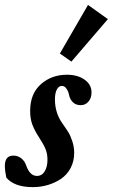

<svg xmlns="http://www.w3.org/2000/svg" viewBox="-50 -748 458 779"><path d="M239.7 -498 192.9 -530.8 307.1 -728 387.7 -670.4ZM83 11.2Q8.3 11.2 -24.4 -27.3Q-30.3 -56.6 -30.3 -74.7Q-30.3 -116.7 4.4 -116.7Q22 -116.7 35.9 -106Q49.8 -95.2 55.7 -78.1Q70.8 -34.2 99.6 -34.2Q120.1 -34.2 131.3 -52.7Q142.6 -71.3 142.6 -100.1Q142.6 -124 134.8 -143.1Q127 -162.1 109.4 -189Q90.8 -217.3 81.5 -241.7Q72.3 -266.1 72.3 -297.9Q72.3 -367.7 115.7 -406.2Q159.2 -444.8 221.7 -444.8Q264.6 -444.8 293 -425Q321.3 -405.3 321.3 -372.6Q321.3 -350.1 308.8 -335.7Q296.4 -321.3 277.8 -321.3Q256.8 -321.3 244.9 -334Q232.9 -346.7 230 -363.8Q227.5 -376.5 220 -387.9Q212.4 -399.4 200.7 -399.4Q188.5 -399.4 180.7 -385Q172.9 -370.6 172.9 -344.7Q172.9 -289.6 203.6 -246.6Q219.2 -224.6 227.5 -211.2Q235.8 -197.8 243.4 -174.8Q251 -151.9 251 -127.9Q251 -93.3 236.3 -65.9Q221.7 -38.6 197.3 -22.2Q172.9 -5.9 143.8 2.7Q114.7 11.2 83 11.2Z"/></svg>

Font: Elstob Grade
Style: Italic
Weight: 400
Italic angle: -20°
Designer: Peter S. Baker
Version: Version 1.015